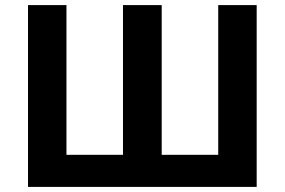

<svg xmlns="http://www.w3.org/2000/svg" viewBox="-20 -734 1118 754"><path d="M988 0H90V-714H241V-126H463V-714H615V-126H837V-714H988Z"/></svg>

Font: Noto Sans IKEA
Style: Bold
Weight: 600
Designer: Monotype Design Team
Foundry: Monotype Imaging Inc.
Version: Version 2.001